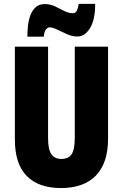

<svg xmlns="http://www.w3.org/2000/svg" viewBox="-20 -953 628 983"><path d="M533.2 -713.9V-242.2Q533.2 -118.7 471.2 -54.4Q409.2 9.8 292 9.8Q178.2 9.8 117.2 -51.8Q56.2 -113.3 56.2 -237.8V-713.9H226.1V-246.1Q226.1 -187.5 243.2 -163.3Q260.3 -139.2 293.9 -139.2Q330.1 -139.2 346.4 -163.1Q362.8 -187 362.8 -247.1V-713.9ZM120.1 -765.1Q120.1 -788.6 122.8 -817.1Q125.5 -845.7 134.5 -871.8Q143.6 -897.9 161.4 -915Q179.2 -932.1 209 -932.1Q237.3 -932.1 261.7 -920.4Q286.1 -908.7 308.8 -897Q331.5 -885.3 354 -885.3Q366.7 -885.3 373 -897.7Q379.4 -910.2 383.3 -933.1H467.3Q467.3 -851.6 440.9 -808.8Q414.6 -766.1 376 -766.1Q350.1 -766.1 323.5 -777.8Q296.9 -789.6 273.2 -801.3Q249.5 -813 232.9 -813Q225.1 -813 215.8 -802.7Q206.5 -792.5 204.1 -765.1Z"/></svg>

Font: Open Sans Condensed ExtraBold
Style: Regular
Weight: 800
Width: 3
Designer: Monotype Design Team
Foundry: Monotype Imaging Inc.
Version: Version 3.000; ttfautohint (v1.8.4)